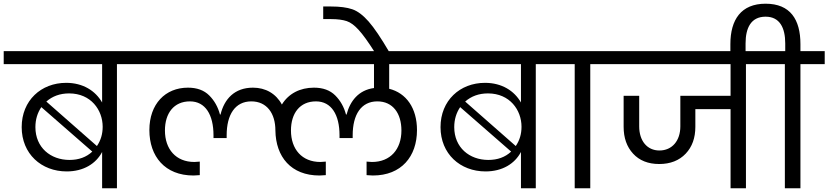

<svg xmlns="http://www.w3.org/2000/svg" viewBox="-47 -1016 4470 1036"><path d="M-27 -740V-670H504V-463C468 -526 401 -569 310 -569C175 -569 70 -474 70 -330C70 -186 176 -91 313 -91C404 -91 471 -133 504 -196V0H584V-670H715V-740ZM144 -330C144 -371 155 -407 176 -438L451 -198C419 -168 378 -153 328 -153C226 -153 144 -220 144 -330ZM326 -512C444 -512 507 -422 507 -332C507 -293 497 -259 476 -228L203 -468C236 -497 277 -512 326 -512Z M662 -670H1971V-541C1888 -530 1842 -471 1823 -398H1820C1809 -439 1790 -473 1762 -501C1734 -529 1696 -543 1647 -543C1572 -543 1510 -511 1474 -452C1442 -511 1386 -543 1318 -543C1218 -543 1163 -481 1143 -398H1140C1129 -439 1110 -473 1082 -501C1054 -529 1016 -543 967 -543C845 -543 759 -455 759 -314C759 -172 843 -69 997 -69C1002 -69 1014 -70 1031 -71V-144C1018 -143 1008 -142 1002 -142C902 -142 843 -211 843 -312C843 -405 891 -469 978 -469C1061 -469 1105 -397 1105 -286V-271H1176V-286C1176 -398 1222 -469 1309 -469C1393 -469 1439 -404 1439 -312C1441 -170 1523 -69 1677 -69C1682 -69 1694 -70 1711 -71V-144C1698 -143 1688 -142 1682 -142C1582 -142 1523 -211 1523 -312C1523 -405 1571 -469 1658 -469C1741 -469 1785 -397 1785 -286V-271H1856V-286C1856 -398 1902 -469 1989 -469C2073 -469 2119 -404 2119 -312C2119 -211 2060 -142 1960 -142C1955 -142 1946 -143 1931 -144V-71C1948 -70 1960 -69 1965 -69C2119 -69 2203 -172 2203 -314C2203 -433 2145 -514 2053 -537V-670H2299V-740H662Z M1697 -981V-913H1739C1775 -913 1803 -909 1824 -902C1845 -895 1866 -879 1888 -855C1911 -830 1939 -791 1974 -736H2053C2009 -811 1972 -866 1942 -900C1912 -934 1883 -956 1854 -966C1825 -976 1787 -981 1738 -981Z M2233 -740V-670H2764V-463C2728 -526 2661 -569 2570 -569C2435 -569 2330 -474 2330 -330C2330 -186 2436 -91 2573 -91C2664 -91 2731 -133 2764 -196V0H2844V-670H2975V-740ZM2404 -330C2404 -371 2415 -407 2436 -438L2711 -198C2679 -168 2638 -153 2588 -153C2486 -153 2404 -220 2404 -330ZM2586 -512C2704 -512 2767 -422 2767 -332C2767 -293 2757 -259 2736 -228L2463 -468C2496 -497 2537 -512 2586 -512Z M3054 -670V0H3138V-670H3269V-740H2922V-670Z M3216 -740V-670H3895V-499H3624V-334C3624 -257 3580 -204 3511 -204C3444 -204 3402 -257 3402 -334V-499H3318V-332C3318 -272 3335 -224 3369 -187C3403 -150 3450 -131 3510 -131C3570 -131 3618 -150 3653 -187C3688 -224 3705 -272 3705 -332V-427H3895V0H3978V-670H4110V-740Z M3894 -778V-720H3976V-782C3976 -865 4005 -926 4084 -926C4161 -926 4190 -865 4190 -782V-740H4056V-670H4188V0H4272V-670H4403V-740H4272V-778C4272 -911 4217 -996 4084 -996C3952 -996 3894 -910 3894 -778Z"/></svg>

Font: Poppins
Style: Regular
Weight: 400
Designer: Ninad Kale (Devanagari), Jonny Pinhorn (Latin)
Foundry: Indian Type Foundry
Version: 4.004